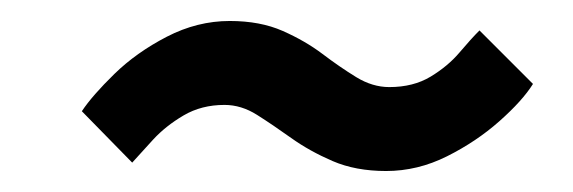

<svg xmlns="http://www.w3.org/2000/svg" viewBox="-20 -386 546 183"><path d="M348 -223Q319 -223 297 -232.5Q275 -242 257.5 -254.5Q240 -267 225 -276.5Q210 -286 194 -286Q172 -286 155 -276Q138 -266 126 -253Q114 -240 106 -231L58 -280Q68 -295 89 -315.5Q110 -336 139 -351Q168 -366 199 -366Q228 -366 249.5 -356.5Q271 -347 287.5 -334.5Q304 -322 319.5 -312.5Q335 -303 351 -303Q374 -303 390.5 -313Q407 -323 418 -336Q429 -349 437 -357L488 -306Q478 -290 456 -270.5Q434 -251 406 -237Q378 -223 348 -223Z"/></svg>

Font: Inclusive Sans
Style: Italic
Weight: 400
Italic angle: -7°
Designer: Olivia King
Foundry: Olivia King
Version: Version 2.004